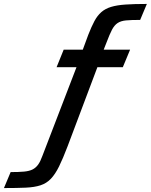

<svg xmlns="http://www.w3.org/2000/svg" viewBox="-214 -762 765 974"><path d="M-194 192 -160 111Q-119 111 -92 108.5Q-65 106 -48.5 97.5Q-32 89 -20.5 73Q-9 57 1 29L174 -421H73L109 -510H206L234 -586Q250 -627 265 -655Q280 -683 300 -700.5Q320 -718 349.5 -727Q379 -736 423 -739Q467 -742 531 -742L497 -661Q452 -661 425.5 -658.5Q399 -656 382.5 -645Q366 -634 354 -611Q342 -588 327 -548L312 -510H446L409 -421H280L129 -20Q105 43 85.5 82.5Q66 122 44 145Q22 168 -8.5 178Q-39 188 -84 190Q-129 192 -194 192Z"/></svg>

Font: Saira Thin Medium
Style: Italic
Weight: 500
Italic angle: -12°
Version: Version 1.101